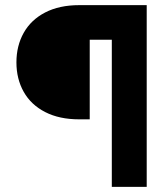

<svg xmlns="http://www.w3.org/2000/svg" viewBox="-20 -727 638 747"><path d="M415 -572.3H329.1V-262.7H288.1Q210.9 -262.7 155.8 -291Q100.6 -319.3 72.3 -369.6Q43.9 -419.9 43.9 -484.4Q43.9 -548.8 72.3 -599.4Q100.6 -649.9 155.8 -678.5Q210.9 -707 288.1 -707H550.8V0H415Z"/></svg>

Font: Pretendard Std Black
Style: Regular
Weight: 900
Designer: Base glyphs from Inter by Rasmus Andersson; Hangeul glyphs from Noto Sans CJK(Source Han Sans) by Jang Soo-young and Kan
Foundry: Kil Hyung-jin
Version: Version 1.309